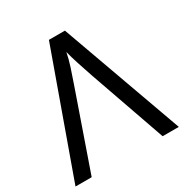

<svg xmlns="http://www.w3.org/2000/svg" viewBox="-165 -845 938 977"><g transform="rotate(-30 304.0 -357.0)"><path d="M350 -714 607 0H512L354 -450Q338 -497 324.5 -538.5Q311 -580 302 -616Q295 -580 281.5 -538Q268 -496 252 -451L95 0H0L256 -714Z"/></g></svg>

Font: Noto IKEA Latin
Style: Regular
Weight: 400
Designer: Monotype Design Team
Foundry: Monotype Imaging Inc.
Version: Version 1.0